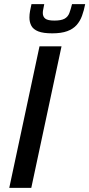

<svg xmlns="http://www.w3.org/2000/svg" viewBox="-20 -913 434 933"><path d="M25 0 172 -688H279L132 0ZM234 -751Q190 -751 166 -760.5Q142 -770 132.5 -787.5Q123 -805 123 -828Q123 -843 126 -859.5Q129 -876 133 -893H195Q193 -880 190.5 -869.5Q188 -859 188 -850Q188 -832 200 -822.5Q212 -813 244 -813Q277 -813 293.5 -822Q310 -831 317 -849.5Q324 -868 330 -893H394Q388 -862 378.5 -836Q369 -810 352 -791Q335 -772 306.5 -761.5Q278 -751 234 -751Z"/></svg>

Font: Saira SemiCondensed Medium
Style: Italic
Weight: 500
Width: 4
Italic angle: -12°
Designer: Hector Gatti with collaboration of the Omnibus-Type team
Foundry: Omnibus-Type
Version: Version 1.101